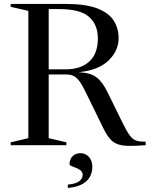

<svg xmlns="http://www.w3.org/2000/svg" viewBox="-20 -735 758 972"><path d="M34 -700.5V-715H314Q414 -715 472.2 -692.5Q530.5 -670 555.5 -631Q580.5 -592 580.5 -541.5Q580.5 -478 529.2 -428.5Q478 -379 377.5 -369.5Q437.5 -367 468 -344Q498.5 -321 524 -269L602.5 -109Q623.5 -66.5 638.8 -47Q654 -27.5 671.8 -22.5Q689.5 -17.5 717.5 -17.5V0Q665.5 4 631.2 3.5Q597 3 574.5 -5.5Q552 -14 536 -33Q520 -52 504 -84L415 -266Q397 -303.5 382.5 -323.2Q368 -343 352.5 -350.5Q337 -358 314.5 -358H226.5V-35.5L316 -14.5V0H34V-14.5L123.5 -35.5V-680ZM313 -384Q389 -384 432.2 -423.8Q475.5 -463.5 475.5 -540.5Q475.5 -609.5 431.2 -649.2Q387 -689 279.5 -689H226.5V-384ZM323.5 199.5Q365.5 195.5 382 181.8Q398.5 168 398.5 150.5Q398.5 136.5 388.5 128.2Q378.5 120 365.2 115Q352 110 342 105.8Q332 101.5 332 96Q332 71 347.5 55.8Q363 40.5 387 40.5Q412.5 40.5 430 59.2Q447.5 78 447.5 110.5Q447.5 134.5 436.5 157.2Q425.5 180 398.5 196Q371.5 212 323.5 216.5Z"/></svg>

Font: Newsreader Display
Style: Regular
Weight: 400
Designer: Hugues Gentile
Foundry: Production Type
Version: Version 1.001